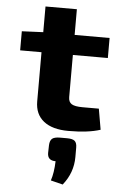

<svg xmlns="http://www.w3.org/2000/svg" viewBox="-61 -674 642 1012"><g transform="rotate(5 260.0 -167.5)"><path d="M304 -389V-166Q304 -140 321 -129.5Q338 -119 379 -119H465L484 -9Q420 12 315 12Q230 12 184 -24.5Q138 -61 138 -129V-389H25V-490L138 -495V-631H304V-495H489V-389ZM275 51H312Q341 51 352.5 61Q364 71 364 96V146Q364 229 310 296L246 280Q260 239 262 177Q219 177 219 137L220 96Q221 71 233 61Q245 51 275 51Z"/></g></svg>

Font: Exo 2 Expanded
Style: Bold
Weight: 700
Width: 7
Designer: Natanael Gama
Version: Version 1.001;PS 001.001;hotconv 1.0.70;makeotf.lib2.5.58329